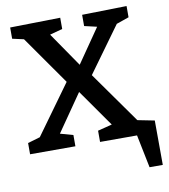

<svg xmlns="http://www.w3.org/2000/svg" viewBox="-94 -782 918 1043"><g transform="rotate(-10 364.5 -260.0)"><path d="M269 -62V0H19V-62L87 -82L283 -353L95 -621L32 -635V-697L309 -702V-640L239 -621L369 -432L498 -619L429 -635V-697L675 -702V-640L606 -616L424 -365L626 -80L688 -62V0H405V-62L484 -82L340 -287L198 -82ZM541 -98 718 -63 719 182H646L609 0H541Z"/></g></svg>

Font: Bitter SemiBold
Style: Regular
Weight: 600
Designer: Sol Matas, and Bitter project Authors
Foundry: Sol Matas
Version: Version 2.001